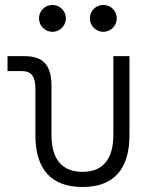

<svg xmlns="http://www.w3.org/2000/svg" viewBox="-20 -744 626 774"><path d="M312.5 9.8C438 9.8 502 -61 502 -200.2V-517.6H437V-200.2C437 -102.1 394.5 -51.3 312.5 -51.3C230 -51.3 187.5 -102.1 187.5 -200.2V-397C187.5 -481 154.8 -517.6 79.6 -517.6H10.3V-457.5H67.9C105.5 -457.5 122.6 -436.5 122.6 -389.2V-200.2C122.6 -61 187 9.8 312.5 9.8ZM191.4 -615.7C221.2 -615.7 245.6 -640.1 245.6 -669.9C245.6 -700.2 221.2 -724.1 191.4 -724.1C161.6 -724.1 137.2 -700.2 137.2 -669.9C137.2 -640.1 161.6 -615.7 191.4 -615.7ZM396.5 -615.7C426.3 -615.7 450.7 -640.1 450.7 -669.9C450.7 -700.2 426.3 -724.1 396.5 -724.1C366.7 -724.1 342.3 -700.2 342.3 -669.9C342.3 -640.1 366.7 -615.7 396.5 -615.7Z"/></svg>

Font: Cascadia Mono NF Light
Style: Regular
Weight: 300
Monospace: yes
Designer: Aaron Bell
Foundry: Saja Typeworks
Version: Version 2404.023